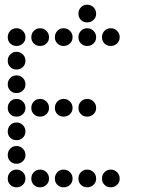

<svg xmlns="http://www.w3.org/2000/svg" viewBox="-20 -808 640 815"><path d="M349 -788Q334 -788 323.5 -777Q313 -766 313 -751V-749Q313 -734 323.5 -723.5Q334 -713 349 -713H351Q366 -713 377 -723.5Q388 -734 388 -749V-751Q388 -766 377 -777Q366 -788 351 -788ZM49 -688Q34 -688 23.5 -677Q13 -666 13 -651V-649Q13 -634 23.5 -623.5Q34 -613 49 -613H51Q66 -613 77 -623.5Q88 -634 88 -649V-651Q88 -666 77 -677Q66 -688 51 -688ZM149 -688Q134 -688 123.5 -677Q113 -666 113 -651V-649Q113 -634 123.5 -623.5Q134 -613 149 -613H151Q166 -613 177 -623.5Q188 -634 188 -649V-651Q188 -666 177 -677Q166 -688 151 -688ZM249 -688Q234 -688 223.5 -677Q213 -666 213 -651V-649Q213 -634 223.5 -623.5Q234 -613 249 -613H251Q266 -613 277 -623.5Q288 -634 288 -649V-651Q288 -666 277 -677Q266 -688 251 -688ZM349 -688Q334 -688 323.5 -677Q313 -666 313 -651V-649Q313 -634 323.5 -623.5Q334 -613 349 -613H351Q366 -613 377 -623.5Q388 -634 388 -649V-651Q388 -666 377 -677Q366 -688 351 -688ZM449 -688Q434 -688 423.5 -677Q413 -666 413 -651V-649Q413 -634 423.5 -623.5Q434 -613 449 -613H451Q466 -613 477 -623.5Q488 -634 488 -649V-651Q488 -666 477 -677Q466 -688 451 -688ZM49 -588Q34 -588 23.5 -577Q13 -566 13 -551V-549Q13 -534 23.5 -523.5Q34 -513 49 -513H51Q66 -513 77 -523.5Q88 -534 88 -549V-551Q88 -566 77 -577Q66 -588 51 -588ZM49 -488Q34 -488 23.5 -477Q13 -466 13 -451V-449Q13 -434 23.5 -423.5Q34 -413 49 -413H51Q66 -413 77 -423.5Q88 -434 88 -449V-451Q88 -466 77 -477Q66 -488 51 -488ZM49 -388Q34 -388 23.5 -377Q13 -366 13 -351V-349Q13 -334 23.5 -323.5Q34 -313 49 -313H51Q66 -313 77 -323.5Q88 -334 88 -349V-351Q88 -366 77 -377Q66 -388 51 -388ZM149 -388Q134 -388 123.5 -377Q113 -366 113 -351V-349Q113 -334 123.5 -323.5Q134 -313 149 -313H151Q166 -313 177 -323.5Q188 -334 188 -349V-351Q188 -366 177 -377Q166 -388 151 -388ZM249 -388Q234 -388 223.5 -377Q213 -366 213 -351V-349Q213 -334 223.5 -323.5Q234 -313 249 -313H251Q266 -313 277 -323.5Q288 -334 288 -349V-351Q288 -366 277 -377Q266 -388 251 -388ZM349 -388Q334 -388 323.5 -377Q313 -366 313 -351V-349Q313 -334 323.5 -323.5Q334 -313 349 -313H351Q366 -313 377 -323.5Q388 -334 388 -349V-351Q388 -366 377 -377Q366 -388 351 -388ZM49 -288Q34 -288 23.5 -277Q13 -266 13 -251V-249Q13 -234 23.5 -223.5Q34 -213 49 -213H51Q66 -213 77 -223.5Q88 -234 88 -249V-251Q88 -266 77 -277Q66 -288 51 -288ZM49 -188Q34 -188 23.5 -177Q13 -166 13 -151V-149Q13 -134 23.5 -123.5Q34 -113 49 -113H51Q66 -113 77 -123.5Q88 -134 88 -149V-151Q88 -166 77 -177Q66 -188 51 -188ZM49 -88Q34 -88 23.5 -77Q13 -66 13 -51V-49Q13 -34 23.5 -23.5Q34 -13 49 -13H51Q66 -13 77 -23.5Q88 -34 88 -49V-51Q88 -66 77 -77Q66 -88 51 -88ZM149 -88Q134 -88 123.5 -77Q113 -66 113 -51V-49Q113 -34 123.5 -23.5Q134 -13 149 -13H151Q166 -13 177 -23.5Q188 -34 188 -49V-51Q188 -66 177 -77Q166 -88 151 -88ZM249 -88Q234 -88 223.5 -77Q213 -66 213 -51V-49Q213 -34 223.5 -23.5Q234 -13 249 -13H251Q266 -13 277 -23.5Q288 -34 288 -49V-51Q288 -66 277 -77Q266 -88 251 -88ZM349 -88Q334 -88 323.5 -77Q313 -66 313 -51V-49Q313 -34 323.5 -23.5Q334 -13 349 -13H351Q366 -13 377 -23.5Q388 -34 388 -49V-51Q388 -66 377 -77Q366 -88 351 -88ZM449 -88Q434 -88 423.5 -77Q413 -66 413 -51V-49Q413 -34 423.5 -23.5Q434 -13 449 -13H451Q466 -13 477 -23.5Q488 -34 488 -49V-51Q488 -66 477 -77Q466 -88 451 -88Z"/></svg>

Font: Doto Rounded
Style: Bold
Weight: 700
Monospace: yes
Version: Version 1.000